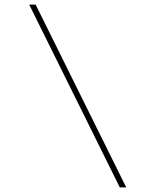

<svg xmlns="http://www.w3.org/2000/svg" viewBox="-20 -720 715 835"><path d="M501 95 107 -700H135L529 95Z"/></svg>

Font: Lexend Mega Thin
Style: Regular
Weight: 250
Version: Version 1.007